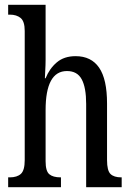

<svg xmlns="http://www.w3.org/2000/svg" viewBox="-20 -780 549 800"><path d="M14 -41H21Q51 -41 67 -55.5Q83 -70 83 -113V-651Q83 -691 66 -705Q49 -719 21 -719H14V-760H170V-531Q170 -510 168.5 -485Q167 -460 167 -454H170Q186 -494 216.5 -520Q247 -546 295 -546Q360 -546 393 -498Q426 -450 426 -349V-113Q426 -69 440.5 -55Q455 -41 485 -41H487V0H339V-347Q339 -415 320.5 -449.5Q302 -484 259 -484Q170 -484 170 -321V-108Q170 -67 185.5 -54Q201 -41 232 -41H234V0H14Z"/></svg>

Font: Noto Serif Cond
Style: Regular
Weight: 400
Width: 3
Designer: Monotype Design Team
Foundry: Monotype Imaging Inc.
Version: Version 1.001